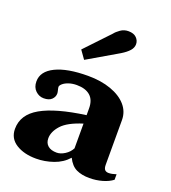

<svg xmlns="http://www.w3.org/2000/svg" viewBox="-140 -870 875 984"><g transform="rotate(20 297.0 -378.0)"><path d="M196 -595 321 -727Q330 -739 349 -752.5Q368 -766 392 -766Q421 -766 436 -751Q451 -736 451 -716Q451 -697 436.5 -680.5Q422 -664 394 -647L228 -550ZM16 -97Q16 -175 96 -220.5Q176 -266 337 -288V-325Q337 -371 311 -393.5Q285 -416 238 -416Q214 -416 194.5 -409.5Q175 -403 163.5 -393Q152 -383 152 -375Q152 -370 155 -358.5Q158 -347 158 -341Q158 -322 143.5 -308Q129 -294 100 -294Q75 -294 55.5 -312.5Q36 -331 36 -363Q36 -418 99.5 -449Q163 -480 276 -480Q347 -480 401.5 -460.5Q456 -441 486 -406.5Q516 -372 516 -326V-83Q516 -64 523 -56Q530 -48 544 -48Q561 -48 585 -56V-26Q563 -9 529.5 0.5Q496 10 460 10Q418 10 388.5 -4Q359 -18 340 -57Q309 -22 262.5 -6Q216 10 169 10Q103 10 59.5 -17.5Q16 -45 16 -97ZM337 -107V-242Q257 -217 225 -181.5Q193 -146 193 -110Q193 -84 210 -69.5Q227 -55 258 -55Q279 -55 302 -69.5Q325 -84 337 -107Z"/></g></svg>

Font: Taviraj Bold
Style: Regular
Weight: 700
Designer: Katatrad Team
Foundry: CadsonDemak
Version: Version 1.030